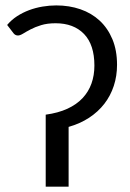

<svg xmlns="http://www.w3.org/2000/svg" viewBox="-20 -700 487 720"><path d="M6.8 0ZM418.9 -457Q418.9 -415 406.7 -377.9Q394.5 -340.8 371.3 -310.8Q348.1 -280.8 314.2 -258.5Q280.3 -236.3 237.3 -224.1V0H151.4V-270Q198.2 -276.4 232.7 -292.2Q267.1 -308.1 289.6 -332Q312 -356 323 -386.7Q334 -417.5 334 -454.1Q334 -532.2 295.2 -572.5Q256.3 -612.8 188.5 -612.8Q157.2 -612.8 134.3 -605.7Q111.3 -598.6 94.7 -589.8Q78.1 -581.1 66.7 -574Q55.2 -566.9 47.4 -566.9Q37.6 -566.9 31.2 -574.7L6.8 -606.4Q22.9 -625.5 43.9 -639.2Q64.9 -652.8 89.1 -661.9Q113.3 -670.9 139.4 -675.3Q165.5 -679.7 190.9 -679.7Q239.7 -679.7 281.5 -665.3Q323.2 -650.9 353.8 -622.6Q384.3 -594.2 401.6 -552.7Q418.9 -511.2 418.9 -457Z"/></svg>

Font: Carlito
Style: Regular
Weight: 400
Designer: Lukasz Dziedzic
Foundry: tyPoland Lukasz Dziedzic
Version: Version 1.104